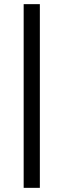

<svg xmlns="http://www.w3.org/2000/svg" viewBox="-20 -725 306 925"><path d="M94 180V-705H172V180Z"/></svg>

Font: Nunito Sans 10pt SemiCondensed
Style: Regular
Weight: 400
Width: 4
Designer: Vernon Adams
Foundry: Vernon Adams
Version: Version 3.101;gftools[0.9.27]